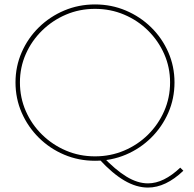

<svg xmlns="http://www.w3.org/2000/svg" viewBox="-20 -723 875 867"><path d="M443 -17Q501 44 551 74.5Q601 105 648 105Q684 105 720.5 87Q757 69 794 34L808 48Q768 86 728 105Q688 124 648 124Q596 124 542 92.5Q488 61 429 -3ZM409 -703Q483 -703 548 -675.5Q613 -648 662.5 -599.5Q712 -551 740 -487Q768 -423 768 -351Q768 -278 740 -214Q712 -150 662.5 -101Q613 -52 548 -24.5Q483 3 409 3Q335 3 270 -24.5Q205 -52 155.5 -101Q106 -150 78 -214Q50 -278 50 -351Q50 -423 78 -487Q106 -551 155.5 -599.5Q205 -648 270 -675.5Q335 -703 409 -703ZM409 -683Q339 -683 278 -657Q217 -631 170 -585Q123 -539 96.5 -479Q70 -419 70 -351Q70 -282 96.5 -221.5Q123 -161 170 -115Q217 -69 278 -43Q339 -17 409 -17Q479 -17 540.5 -43Q602 -69 648.5 -115Q695 -161 721.5 -221.5Q748 -282 748 -351Q748 -419 721.5 -479Q695 -539 648.5 -585Q602 -631 540.5 -657Q479 -683 409 -683Z"/></svg>

Font: Alexandria Thin
Style: Regular
Weight: 250
Designer: Mohamed Gaber
Foundry: Kief Type Foundry
Version: Version 5.100